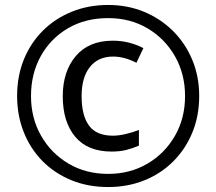

<svg xmlns="http://www.w3.org/2000/svg" viewBox="-20 -744 871 774"><path d="M416 10Q334 10 266.5 -18Q199 -46 150.5 -95.5Q102 -145 75.5 -212Q49 -279 49 -357Q49 -438 76.5 -505Q104 -572 153.5 -621Q203 -670 270 -697Q337 -724 416 -724Q494 -724 560.5 -696.5Q627 -669 677 -619.5Q727 -570 755 -503Q783 -436 783 -357Q783 -277 755.5 -210Q728 -143 678.5 -93.5Q629 -44 562 -17Q495 10 416 10ZM416 -43Q504 -43 574 -84Q644 -125 685 -196Q726 -267 726 -357Q726 -445 686 -516Q646 -587 576 -629Q506 -671 416 -671Q324 -671 254 -630Q184 -589 144.5 -518Q105 -447 105 -357Q105 -268 145.5 -197Q186 -126 256 -84.5Q326 -43 416 -43ZM430 -133Q333 -133 283 -193Q233 -253 233 -356Q233 -456 285.5 -518Q338 -580 435 -580Q500 -580 558 -550L530 -491Q481 -516 436 -516Q376 -516 342.5 -474Q309 -432 309 -357Q309 -278 339 -237.5Q369 -197 435 -197Q458 -197 486 -203.5Q514 -210 540 -220V-157Q515 -146 489 -139.5Q463 -133 430 -133Z"/></svg>

Font: Noto Sans Sinhala SemiCondensed
Style: Regular
Weight: 400
Width: 4
Designer: Jelle Bosma - Monotype Design Team
Foundry: Monotype Imaging Inc.
Version: Version 2.006; ttfautohint (v1.8.4.7-5d5b)